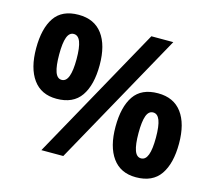

<svg xmlns="http://www.w3.org/2000/svg" viewBox="-104 -853 1109 990"><g transform="rotate(15 450.5 -357.5)"><path d="M199 -724Q283 -724 326.5 -665.5Q370 -607 370 -501Q370 -395 329 -335.5Q288 -276 199 -276Q117 -276 74 -335.5Q31 -395 31 -501Q31 -607 71 -665.5Q111 -724 199 -724ZM200 -622Q176 -622 165 -592Q154 -562 154 -501Q154 -439 165 -408Q176 -377 200 -377Q224 -377 235.5 -408Q247 -439 247 -500Q247 -562 235.5 -592Q224 -622 200 -622ZM706 -714 310 0H193L589 -714ZM699 -439Q783 -439 826.5 -380.5Q870 -322 870 -216Q870 -110 829 -50.5Q788 9 699 9Q617 9 574 -50.5Q531 -110 531 -216Q531 -322 571 -380.5Q611 -439 699 -439ZM700 -337Q676 -337 665 -307Q654 -277 654 -215Q654 -154 665 -123Q676 -92 700 -92Q724 -92 735.5 -122.5Q747 -153 747 -215Q747 -277 735.5 -307Q724 -337 700 -337Z"/></g></svg>

Font: Noto Sans Thai
Style: Bold
Weight: 700
Designer: Monotype Design Team
Foundry: Monotype Imaging Inc.
Version: Version 2.001